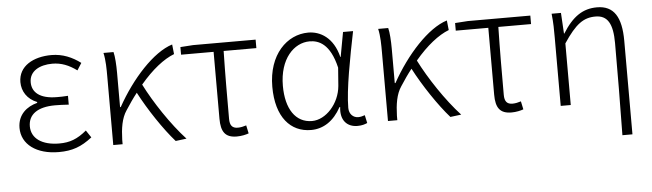

<svg xmlns="http://www.w3.org/2000/svg" viewBox="-47 -727 3752 1105"><g transform="rotate(-5 1829.0 -174.0)"><path d="M270 13C348 13 400 -6 463 -55L435 -97C381 -52 337 -36 277 -36C177 -36 116 -79 116 -149C116 -217 169 -257 271 -257C296 -257 319 -256 350 -254V-305C323 -303 307 -303 287 -303C185 -303 143 -345 143 -401C143 -466 203 -497 276 -497C328 -497 372 -479 417 -446L443 -487C395 -523 340 -547 275 -547C171 -547 84 -500 84 -407C84 -354 114 -307 170 -285V-280C111 -265 56 -223 56 -145C56 -50 141 13 270 13Z M1008 0C923 -92 834 -227 781 -332C850 -414 919 -468 979 -491L973 -547C863 -513 734 -371 647 -214H643V-412C643 -458 640 -507 633 -533H575C585 -490 585 -438 585 -395V0H639V-26C641 -90 649 -149 679 -193C701 -227 723 -259 746 -288C798 -188 880 -65 945 8Z M1298 13C1325 13 1351 7 1367 1L1357 -46C1342 -41 1324 -37 1308 -37C1276 -37 1262 -54 1262 -92C1262 -220 1262 -350 1265 -484H1454V-533H1093L1019 -528V-484H1207V-98C1207 -22 1231 13 1298 13Z M1727 13C1799 13 1859 -27 1901 -104H1905C1895 -26 1937 13 1995 13C2021 13 2039 7 2052 1L2042 -45C2031 -41 2017 -37 2004 -37C1975 -37 1951 -59 1951 -95C1951 -201 1987 -385 2017 -533H1959L1933 -391H1931C1903 -505 1828 -547 1759 -547C1636 -547 1526 -440 1526 -254C1526 -78 1609 13 1727 13ZM1737 -38C1642 -38 1587 -121 1587 -254C1587 -410 1672 -496 1762 -496C1814 -496 1880 -472 1913 -331L1905 -226C1896 -124 1817 -38 1737 -38Z M2595 0C2510 -92 2421 -227 2368 -332C2437 -414 2506 -468 2566 -491L2560 -547C2450 -513 2321 -371 2234 -214H2230V-412C2230 -458 2227 -507 2220 -533H2162C2172 -490 2172 -438 2172 -395V0H2226V-26C2228 -90 2236 -149 2266 -193C2288 -227 2310 -259 2333 -288C2385 -188 2467 -65 2532 8Z M2885 13C2912 13 2938 7 2954 1L2944 -46C2929 -41 2911 -37 2895 -37C2863 -37 2849 -54 2849 -92C2849 -220 2849 -350 2852 -484H3041V-533H2680L2606 -528V-484H2794V-98C2794 -22 2818 13 2885 13Z M3509 199H3567V-341C3567 -478 3525 -547 3427 -547C3346 -547 3286 -508 3227 -413H3225L3218 -533H3164C3170 -479 3170 -438 3170 -395V0H3228V-356C3299 -463 3345 -495 3414 -495C3484 -495 3513 -444 3513 -333C3513 -165 3512 22 3509 199Z"/></g></svg>

Font: Noto Sans CJK JP Light
Style: Regular
Weight: 300
Designer: Ryoko NISHIZUKA (kana & ideographs); Paul D. Hunt (Latin, Greek & Cyrillic); Wenlong ZHANG (bopomofo); Sandoll Communica
Foundry: Adobe Systems Incorporated
Version: Version 1.004;PS 1.004;hotconv 1.0.82;makeotf.lib2.5.63406